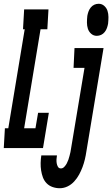

<svg xmlns="http://www.w3.org/2000/svg" viewBox="-52 -785 595 1018"><path d="M-32 0 -26 -105H-8L79 -630H70L76 -735H205L199 -630H163L76 -105H136L150 -187H207L176 0ZM461 -595Q444 -595 431.5 -606Q419 -617 414 -632.5Q409 -648 409 -665.5Q409 -683 411 -701Q413 -712 417 -723.5Q421 -735 429 -745Q437 -755 448 -760Q459 -765 471 -765Q488 -765 500.5 -754Q513 -743 518 -727.5Q523 -712 523 -694.5Q523 -677 521 -659Q519 -648 515 -636.5Q511 -625 503 -615Q495 -605 484 -600Q473 -595 461 -595ZM265 213Q245 213 226.5 206.5Q208 200 195 186.5Q182 173 175.5 155.5Q169 138 166 118.5Q163 99 163.5 79Q164 59 167 39H250Q248 50 247.5 60Q247 70 248.5 80Q250 90 255 99Q260 108 271 108Q281 108 289 99.5Q297 91 302 81.5Q307 72 310.5 62Q314 52 316.5 42Q319 32 321.5 21.5Q324 11 325 1L396 -425H338L343 -530H497L406 18Q403 39 398 60Q393 81 385.5 101Q378 121 367.5 140.5Q357 160 341.5 177Q326 194 306 203.5Q286 213 265 213Z"/></svg>

Font: Iosevka Curly Slab XBdObl
Style: Regular
Weight: 800
Italic angle: -9°
Monospace: yes
Designer: Belleve Invis
Foundry: Belleve Invis
Version: Version 11.1.0; ttfautohint (v1.8.3)